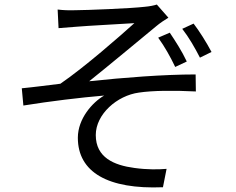

<svg xmlns="http://www.w3.org/2000/svg" viewBox="-20 -787 1040 846"><path d="M728 -643 677 -621C706 -581 731 -536 752 -492L803 -516C782 -561 751 -609 728 -643ZM833 -683 783 -660C812 -623 839 -576 861 -533L912 -558C890 -600 857 -652 833 -683ZM234 -745 238 -663C259 -665 289 -667 314 -669C357 -673 529 -682 572 -685C510 -629 354 -492 246 -418C196 -412 129 -403 76 -398L83 -322C201 -341 333 -357 439 -366C387 -336 323 -264 323 -180C323 -28 456 48 698 38L714 -43C679 -40 629 -39 572 -47C482 -59 402 -93 402 -192C402 -284 496 -366 592 -379C651 -388 745 -389 843 -384L842 -459C701 -459 523 -445 373 -429C452 -492 595 -611 669 -672C683 -684 708 -701 722 -709L671 -767C659 -763 640 -759 617 -757C560 -750 356 -742 313 -742C283 -741 258 -742 234 -745Z"/></svg>

Font: Noto Sans Mono CJK SC Regular
Style: Regular
Weight: 400
Designer: Ryoko NISHIZUKA (kana & ideographs); Paul D. Hunt (Latin, Greek & Cyrillic); Wenlong ZHANG (bopomofo); Sandoll Communica
Foundry: Adobe Systems Incorporated
Version: Version 1.005;PS 1.005;hotconv 1.0.96;makeotf.lib2.5.65012